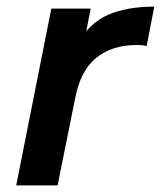

<svg xmlns="http://www.w3.org/2000/svg" viewBox="-20 -560 486 580"><path d="M29 0 135 -534H254L224 -382L213 -426Q250 -491 307 -515.5Q364 -540 446 -540L423 -421Q415 -423 408 -423.5Q401 -424 392 -424Q319 -424 271 -385.5Q223 -347 207 -263L154 0Z"/></svg>

Font: MOST Montserrat SemiBold
Style: Italic
Weight: 600
Italic angle: -11.3°
Designer: Julieta Ulanovsky
Foundry: Julieta Ulanovsky
Version: Version 8.000;March 11, 2024;FontCreator 15.0.0.2926 64-bit